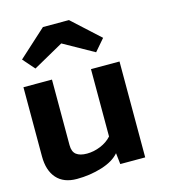

<svg xmlns="http://www.w3.org/2000/svg" viewBox="-121 -913 916 1027"><g transform="rotate(-15 337.5 -399.0)"><path d="M28 -148V-531H186V-168Q186 -131 206.5 -115.5Q227 -100 265 -100Q303 -100 340.5 -115.5Q378 -131 402 -158V-531H560V0H422L415 -62Q383 -24 317 -3.5Q251 17 178 17Q105 17 66.5 -26.5Q28 -70 28 -148ZM59 -676 212 -815H356L508 -676L452 -611L284 -705L116 -611Z"/></g></svg>

Font: Fix15 Mono
Style: Bold
Weight: 700
Designer: Carrois Corporate & Edenspiekermann AG
Foundry: Carrois Corporate GbR & Edenspiekermann AG
Version: Version 3.206